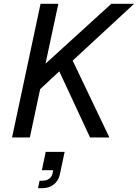

<svg xmlns="http://www.w3.org/2000/svg" viewBox="-20 -719 721 1004"><path d="M136 0H43L192 -699H285L218 -386L562 -699H681L360 -402L552 0H451L290 -346L190 -253ZM199 171 219 75H318L293 193Q286 226 261.5 245.5Q237 265 200 265H179L187 226H201Q222 226 236.5 216Q251 206 255 187L258 171Z"/></svg>

Font: Fragment Mono
Style: Italic
Weight: 400
Italic angle: -12°
Designer: Wei Huang based on Nimbus Sans by URW Studio, based on Helvetica by Max Miedinger.
Foundry: Wei Huang
Version: Version 1.011; ttfautohint (v1.8.4.7-5d5b)